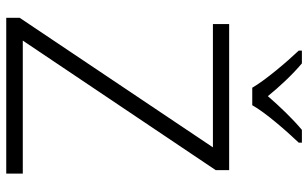

<svg xmlns="http://www.w3.org/2000/svg" viewBox="-206 -781 987 615"><g transform="rotate(90 287.5 -473.5)"><path d="M261 -788H317C341 -831 400 -898 437 -937V-947H396C360 -917 320 -875 288 -838C258 -875 219 -917 183 -947H142V-937C179 -898 236 -831 261 -788ZM536 0V-53H110L525 -671V-714H57V-662H452L37 -43V0Z"/></g></svg>

Font: Noto Sans Malayalam Light
Style: Regular
Weight: 300
Designer: Jelle Bosma - Monotype Design Team
Foundry: Monotype Imaging Inc.
Version: Version 2.104